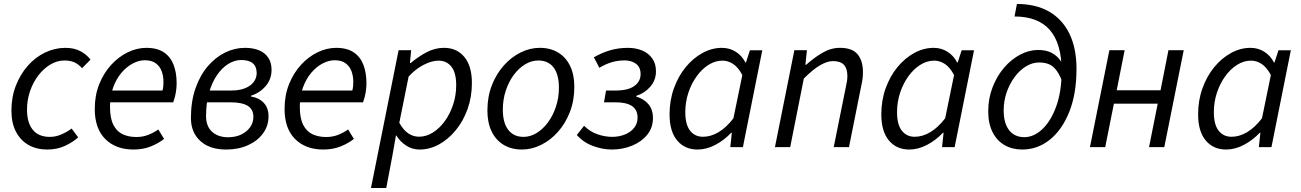

<svg xmlns="http://www.w3.org/2000/svg" viewBox="-20 -738 6527 963"><path d="M216.1 12Q163.3 12 123 -10.9Q82.8 -33.8 60 -77.4Q37.3 -120.9 37.3 -183.4Q37.3 -251.3 59.6 -308.5Q81.9 -365.7 119.6 -408.4Q157.3 -451.1 206.2 -474.6Q255.1 -498 307.8 -498Q352.9 -498 384.2 -480.9Q415.6 -463.9 433.9 -438.7L391.4 -395.9Q374.3 -415.6 353.7 -425.1Q333.2 -434.6 303.4 -434.6Q266.9 -434.6 233.3 -414.8Q199.8 -395.1 173.3 -361Q146.8 -326.9 131.2 -282.3Q115.5 -237.8 115.5 -188.1Q115.5 -122.7 144.4 -87.1Q173.3 -51.4 230.4 -51.4Q260.5 -51.4 289.6 -64.5Q318.8 -77.5 339.1 -93.4L372.1 -49.1Q345.7 -25 306.2 -6.5Q266.8 12 216.1 12Z M649.4 12Q560.6 12 507.9 -40.8Q455.3 -93.5 455.3 -191.4Q455.3 -260 477.8 -316Q500.3 -372 537.7 -412.8Q575 -453.6 621 -475.8Q666.9 -498 714.1 -498Q769.4 -498 802.8 -474.9Q836.1 -451.9 851 -412.1Q865.9 -372.2 865.9 -322Q865.9 -302.3 863.5 -284.8Q861.1 -267.2 857.2 -251.9Q853.3 -236.7 849 -224.8H512.4L520.2 -283.9H795.1Q798.1 -296.5 799 -306.1Q799.9 -315.7 799.9 -328Q799.9 -355.9 791.1 -380.4Q782.2 -405 761.6 -420.4Q741 -435.8 706 -435.8Q677 -435.8 646.2 -419.7Q615.4 -403.6 589.6 -373.5Q563.8 -343.3 547.8 -300Q531.7 -256.7 531.7 -203.2Q531.7 -144.5 548.9 -111.3Q566.1 -78.1 595.9 -64.4Q625.7 -50.8 663.6 -50.8Q696.1 -50.8 723.5 -61.5Q750.8 -72.1 774.1 -88.7L802.9 -41.2Q774 -18.4 735.5 -3.2Q697 12 649.4 12Z M1114.4 12Q1031.4 12 984.5 -31.1Q937.6 -74.3 937.6 -146.1Q937.6 -230.3 960.8 -295.8Q983.9 -361.3 1022.5 -406.2Q1061.2 -451.1 1109.3 -474.6Q1157.4 -498 1207.7 -498Q1272.2 -498 1307.1 -469Q1342 -440.1 1342 -387.1Q1342 -340.7 1312.5 -306.3Q1283.1 -272 1239.2 -258V-254Q1279.1 -247.6 1302.9 -222.2Q1326.8 -196.8 1326.8 -154.9Q1326.8 -106.8 1299.4 -69.1Q1272 -31.4 1223.9 -9.7Q1175.8 12 1114.4 12ZM1124.3 -49.6Q1161.5 -49.6 1189.9 -63.3Q1218.3 -77 1234.6 -100.1Q1250.9 -123.3 1250.9 -151.7Q1250.9 -190.1 1221.9 -207.5Q1192.9 -224.8 1137.1 -224.8H996.8L1007.3 -283.9H1137.3Q1181.2 -283.9 1210 -295.8Q1238.7 -307.7 1253.1 -327.6Q1267.4 -347.5 1267.4 -371Q1267.4 -437 1189.8 -437Q1157.8 -437 1126.6 -418.4Q1095.3 -399.7 1069.7 -363.2Q1044.1 -326.7 1028.8 -274.5Q1013.5 -222.4 1013.5 -155.8Q1013.5 -104.6 1043.7 -77.1Q1073.8 -49.6 1124.3 -49.6Z M1601.4 12Q1512.6 12 1459.9 -40.8Q1407.3 -93.5 1407.3 -191.4Q1407.3 -260 1429.8 -316Q1452.3 -372 1489.7 -412.8Q1527 -453.6 1573 -475.8Q1618.9 -498 1666.1 -498Q1721.4 -498 1754.8 -474.9Q1788.1 -451.9 1803 -412.1Q1817.9 -372.2 1817.9 -322Q1817.9 -302.3 1815.5 -284.8Q1813.1 -267.2 1809.2 -251.9Q1805.3 -236.7 1801 -224.8H1464.4L1472.2 -283.9H1747.1Q1750.1 -296.5 1751 -306.1Q1751.9 -315.7 1751.9 -328Q1751.9 -355.9 1743.1 -380.4Q1734.2 -405 1713.6 -420.4Q1693 -435.8 1658 -435.8Q1629 -435.8 1598.2 -419.7Q1567.4 -403.6 1541.6 -373.5Q1515.8 -343.3 1499.8 -300Q1483.7 -256.7 1483.7 -203.2Q1483.7 -144.5 1500.9 -111.3Q1518.1 -78.1 1547.9 -64.4Q1577.7 -50.8 1615.6 -50.8Q1648.1 -50.8 1675.5 -61.5Q1702.8 -72.1 1726.1 -88.7L1754.9 -41.2Q1726 -18.4 1687.5 -3.2Q1649 12 1601.4 12Z M1840.7 205.1 1979.2 -486.1H2042.2L2036.1 -422H2040.1Q2076.9 -453.2 2119.2 -475.7Q2161.4 -498.1 2206.9 -498.1Q2271 -498.1 2308.9 -452.5Q2346.9 -406.9 2346.9 -321.7Q2346.9 -251.9 2325.2 -191.2Q2303.5 -130.5 2266 -84.9Q2228.5 -39.4 2182 -13.7Q2135.4 12 2084.7 12Q2047.2 12 2016.9 -7.9Q1986.7 -27.7 1967.9 -58.4H1965.9L1947.6 45.7L1917.3 205.1ZM2081.5 -52.3Q2118 -52.3 2151.6 -73.5Q2185.2 -94.8 2211.3 -130.9Q2237.4 -166.9 2252.8 -213.6Q2268.1 -260.3 2268.1 -310.5Q2268.1 -372.9 2244.2 -403.4Q2220.3 -433.8 2179.1 -433.8Q2145.6 -433.8 2104.7 -412.8Q2063.8 -391.9 2029.4 -353.8L1982.7 -121.9Q2004 -84.5 2028.6 -68.4Q2053.2 -52.3 2081.5 -52.3Z M2598.1 12Q2545 12 2506.1 -11.5Q2467.1 -34.9 2445.8 -78.8Q2424.6 -122.6 2424.6 -183.4Q2424.6 -252.6 2446.9 -309.9Q2469.2 -367.3 2506.7 -409.4Q2544.3 -451.6 2591.3 -474.8Q2638.3 -498.1 2687.2 -498.1Q2740.2 -498.1 2779.2 -474.6Q2818.2 -451.2 2839.4 -407.3Q2860.6 -363.5 2860.6 -302.7Q2860.6 -233.5 2838.3 -176.2Q2816 -118.8 2778.5 -76.7Q2741 -34.5 2694 -11.3Q2646.9 12 2598.1 12ZM2606 -51.5Q2640 -51.5 2671.6 -70.9Q2703.3 -90.3 2728.3 -124.1Q2753.4 -158 2768.3 -202.7Q2783.3 -247.5 2783.3 -298.2Q2783.3 -364.6 2756.5 -399.6Q2729.8 -434.6 2679.3 -434.6Q2645.9 -434.6 2613.9 -415.4Q2582 -396.2 2556.9 -362.3Q2531.9 -328.5 2516.9 -283.7Q2502 -239 2502 -187.9Q2502 -122.4 2528.9 -87Q2555.9 -51.5 2606 -51.5Z M3047.8 12Q3003.5 12 2955.1 -5.5Q2906.8 -23 2873.1 -60.8L2909.5 -107Q2939.6 -77.1 2977.2 -64.3Q3014.7 -51.6 3050.6 -51.6Q3084.6 -51.6 3113.7 -63.2Q3142.8 -74.8 3160.3 -96.5Q3177.8 -118.2 3177.8 -147.8Q3177.8 -187.9 3149.4 -206.4Q3121 -224.8 3068.8 -224.8H3009.5L3019.7 -283.9H3066.6Q3130.4 -283.9 3161.7 -306.8Q3193 -329.6 3193 -366.2Q3193 -401.6 3169.6 -418.3Q3146.3 -435 3113.4 -435Q3078.8 -435 3048.1 -425.9Q3017.4 -416.7 2986.1 -397.9L2958.6 -450.6Q2998.4 -473.4 3039.8 -485.7Q3081.1 -498 3130.1 -498Q3169.2 -498 3200.9 -484.7Q3232.6 -471.4 3251.3 -445.1Q3270.1 -418.9 3270.1 -380.5Q3270.1 -335.9 3241.7 -303.2Q3213.4 -270.5 3171.3 -257.2V-253.2Q3208.1 -243.2 3231.5 -216.3Q3254.9 -189.4 3254.9 -146.1Q3254.9 -97.1 3226 -61.8Q3197.1 -26.6 3150 -7.3Q3102.9 12 3047.8 12Z M3478.3 12Q3414.6 12 3376.4 -33.5Q3338.3 -79.1 3338.3 -164.3Q3338.3 -234.5 3360.1 -295.1Q3381.9 -355.7 3419.1 -401.1Q3456.3 -446.4 3503.4 -472.2Q3550.5 -498 3600.7 -498Q3639.8 -498 3670.7 -478.1Q3701.6 -458.3 3718.7 -424.7H3721.5L3741.3 -486H3803.4L3706.1 0H3642.9L3650.6 -71.9H3647.2Q3612.1 -34.7 3567.9 -11.4Q3523.7 12 3478.3 12ZM3506 -52Q3545 -52 3583.9 -75Q3622.8 -98 3658.6 -144.7L3703.2 -361.6Q3682.6 -400.5 3657.1 -417.2Q3631.6 -433.9 3603.6 -433.9Q3567.2 -433.9 3533.7 -412.7Q3500.1 -391.5 3474 -355.2Q3447.8 -318.8 3432.5 -272.5Q3417.2 -226.3 3417.2 -175.8Q3417.2 -113.3 3441.1 -82.7Q3465.1 -52 3506 -52Z M3866.8 0 3964.2 -486.1H4027.2L4019.6 -413.2H4023.6Q4063.1 -448.9 4105.5 -473.5Q4147.9 -498.1 4192.7 -498.1Q4254.7 -498.1 4281.4 -465.6Q4308.2 -433.1 4308.2 -376.9Q4308.2 -359.7 4306.5 -344.8Q4304.8 -329.9 4300.2 -310L4238.2 0H4161.6L4222.1 -300.1Q4226.4 -319.8 4228.3 -331.9Q4230.1 -344 4230.1 -356.8Q4230.1 -394.2 4212.8 -412.9Q4195.5 -431.6 4157.8 -431.6Q4129.2 -431.6 4093.4 -410.8Q4057.6 -390.1 4011.6 -344L3943.3 0Z M4540.3 12Q4476.6 12 4438.4 -33.5Q4400.3 -79.1 4400.3 -164.3Q4400.3 -234.5 4422.1 -295.1Q4443.9 -355.7 4481.1 -401.1Q4518.3 -446.4 4565.4 -472.2Q4612.5 -498 4662.7 -498Q4701.8 -498 4732.7 -478.1Q4763.6 -458.3 4780.7 -424.7H4783.5L4803.3 -486H4865.4L4768.1 0H4704.9L4712.6 -71.9H4709.2Q4674.1 -34.7 4629.9 -11.4Q4585.7 12 4540.3 12ZM4568 -52Q4607 -52 4645.9 -75Q4684.8 -98 4720.6 -144.7L4765.2 -361.6Q4744.6 -400.5 4719.1 -417.2Q4693.6 -433.9 4665.6 -433.9Q4629.2 -433.9 4595.7 -412.7Q4562.1 -391.5 4536 -355.2Q4509.8 -318.8 4494.5 -272.5Q4479.2 -226.3 4479.2 -175.8Q4479.2 -113.3 4503.1 -82.7Q4527.1 -52 4568 -52Z M5107.2 12Q5056.6 12 5018.1 -10.4Q4979.7 -32.7 4958.2 -75.5Q4936.6 -118.2 4936.6 -179.7Q4936.6 -244.5 4958.4 -300.4Q4980.1 -356.4 5016 -398.4Q5052 -440.4 5096.6 -463.9Q5141.2 -487.4 5186.6 -487.4Q5227.6 -487.4 5255.4 -472.5Q5283.2 -457.6 5300.4 -431.9Q5317.5 -406.2 5325.4 -373.3L5308.8 -325.2Q5292.3 -373.3 5266.7 -398.9Q5241 -424.6 5191.3 -424.6Q5157.5 -424.6 5125.6 -404.9Q5093.6 -385.2 5068.5 -351.1Q5043.5 -317 5028.7 -274Q5014 -231.1 5014 -184.2Q5014 -121 5040.9 -85.5Q5067.9 -50.1 5118 -50.1Q5165.3 -50.1 5207.9 -90.1Q5250.5 -130.1 5277.7 -204.5Q5304.8 -278.8 5304.8 -382.4Q5304.8 -519.1 5245.9 -587.2Q5187 -655.3 5068.4 -655.3L5080.5 -718.1Q5174.8 -718.1 5241.4 -680.1Q5308.1 -642 5343.7 -569.3Q5379.3 -496.5 5379.3 -392.1Q5379.3 -267.9 5343.1 -177Q5306.8 -86.2 5245.3 -37.1Q5183.8 12 5107.2 12Z M5446.8 0 5544.2 -486.1H5620.8L5581 -285.3H5800.8L5840.5 -486.1H5917.1L5819.6 0H5743.1L5786.7 -218.1H5566.9L5523.3 0Z M6129.3 12Q6065.6 12 6027.4 -33.5Q5989.3 -79.1 5989.3 -164.3Q5989.3 -234.5 6011.1 -295.1Q6032.9 -355.7 6070.1 -401.1Q6107.3 -446.4 6154.4 -472.2Q6201.5 -498 6251.7 -498Q6290.8 -498 6321.7 -478.1Q6352.6 -458.3 6369.7 -424.7H6372.5L6392.3 -486H6454.4L6357.1 0H6293.9L6301.6 -71.9H6298.2Q6263.1 -34.7 6218.9 -11.4Q6174.7 12 6129.3 12ZM6157 -52Q6196 -52 6234.9 -75Q6273.8 -98 6309.6 -144.7L6354.2 -361.6Q6333.6 -400.5 6308.1 -417.2Q6282.6 -433.9 6254.6 -433.9Q6218.2 -433.9 6184.7 -412.7Q6151.1 -391.5 6125 -355.2Q6098.8 -318.8 6083.5 -272.5Q6068.2 -226.3 6068.2 -175.8Q6068.2 -113.3 6092.1 -82.7Q6116.1 -52 6157 -52Z"/></svg>

Font: Source Sans 3
Style: Italic
Weight: 200
Italic angle: -11°
Designer: Paul D. Hunt
Foundry: Adobe
Version: Version 3.046;hotconv 1.0.118;makeotfexe 2.5.65603